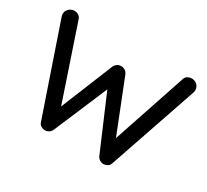

<svg xmlns="http://www.w3.org/2000/svg" viewBox="-139 -921 1231 1140"><g transform="rotate(30 476.5 -351.5)"><path d="M931 -652Q931 -644 928 -635L721 -30Q717 -16 704.5 -8.5Q692 -1 678 0Q664 0 651 -8Q638 -16 632 -31L476 -396L321 -31Q315 -16 302 -8Q289 0 274 0Q260 -1 248 -9Q236 -17 232 -30L25 -635Q22 -644 22 -652Q22 -674 38.5 -688.5Q55 -703 74 -703Q90 -703 103 -694.5Q116 -686 120 -672L289 -171L434 -527Q440 -541 452 -549Q464 -557 479 -557Q494 -557 506 -549Q518 -541 524 -527L665 -171L833 -672Q837 -687 850 -695Q863 -703 880 -703Q899 -703 915 -689Q931 -675 931 -652Z"/></g></svg>

Font: Quicksand Medium
Style: Regular
Weight: 500
Designer: Andrew Paglinawan
Foundry: Andrew Paglinawan
Version: Version 3.000